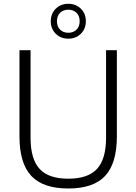

<svg xmlns="http://www.w3.org/2000/svg" viewBox="-20 -1012 738 1040"><path d="M350 9Q213.5 9 149.5 -59.2Q85.5 -127.5 85.5 -273V-740H145.5V-266Q145.5 -150.5 194.5 -97.2Q243.5 -44 350 -44Q456.5 -44 505.5 -97.2Q554.5 -150.5 554.5 -266V-740H613V-273Q613 -127.5 549.5 -59.2Q486 9 350 9ZM350 -802.5Q309 -802.5 282 -829.2Q255 -856 255 -897Q255 -938 282 -964.8Q309 -991.5 350 -991.5Q391 -991.5 418 -964.8Q445 -938 445 -897Q445 -856 418 -829.2Q391 -802.5 350 -802.5ZM350 -834.5Q377 -834.5 394.2 -851.2Q411.5 -868 411.5 -897Q411.5 -926 394.2 -942.8Q377 -959.5 350 -959.5Q323 -959.5 305.8 -942.8Q288.5 -926 288.5 -897Q288.5 -868 305.8 -851.2Q323 -834.5 350 -834.5Z"/></svg>

Font: Encode Sans Lt
Style: Regular
Weight: 300
Designer: Multiple Designers
Foundry: Impallari Type
Version: Version 3.002; ttfautohint (v1.8.3) -l 8 -r 50 -G 200 -x 14 